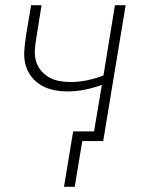

<svg xmlns="http://www.w3.org/2000/svg" viewBox="-20 -540 540 735"><path d="M225 175 260 -37H340L370 -215Q337 -203 304 -196.5Q271 -190 238 -190Q211 -190 185 -195.5Q159 -201 137 -214Q115 -227 99.5 -247.5Q84 -268 77.5 -293Q71 -318 73 -345.5Q75 -373 79 -400L99 -520H139L119 -394Q115 -372 113.5 -350Q112 -328 117.5 -307.5Q123 -287 136 -271Q149 -255 167 -244.5Q185 -234 206.5 -230Q228 -226 250 -226Q281 -226 313 -232.5Q345 -239 376 -251L420 -520H461L375 0H295L266 175Z"/></svg>

Font: Iosevka SS04 XLt Obl
Style: Regular
Weight: 200
Italic angle: -9°
Monospace: yes
Designer: Belleve Invis
Foundry: Belleve Invis
Version: Version 19.0.0; ttfautohint (v1.8.4)